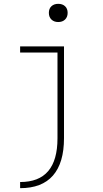

<svg xmlns="http://www.w3.org/2000/svg" viewBox="-20 -762 540 1002"><path d="M85 188Q183 188 231.5 131Q280 74 280 -40V-488H85V-520H314V-41Q314 88 256.5 154Q199 220 85 220ZM284 -647Q262 -647 248.5 -660Q235 -673 235 -695Q235 -717 248.5 -729.5Q262 -742 284 -742Q306 -742 319.5 -729.5Q333 -717 333 -695Q333 -673 319.5 -660Q306 -647 284 -647Z"/></svg>

Font: M PLUS 1 Code ExtraLight
Style: Regular
Weight: 250
Designer: Coji Morishita
Foundry: UNDERFOREST DESIGN
Version: Version 1.002